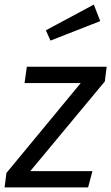

<svg xmlns="http://www.w3.org/2000/svg" viewBox="-32 -817 485 837"><path d="M425 -462 100 -71H371L352 0H-12L-4 -63L320 -455H75L85 -526H433ZM405 -725 188 -640 168 -685 377 -797Z"/></svg>

Font: Fira Sans Book
Style: Italic
Weight: 350
Italic angle: -8°
Designer: bBox Type GmbH & Carrois Corporate GbR & Edenspiekermann AG
Foundry: bBox Type GmbH & Carrois Corporate GbR & Edenspiekermann AG
Version: Version 4.301